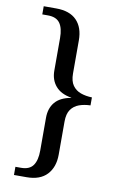

<svg xmlns="http://www.w3.org/2000/svg" viewBox="-97 -814 622 995"><g transform="rotate(10 214.0 -316.0)"><path d="M50 128V85H80Q124 85 143 58Q162 31 162 -20V-193Q162 -243 189 -275Q216 -307 273 -317V-318Q218 -327 190 -359.5Q162 -392 162 -441V-612Q162 -664 143 -690.5Q124 -717 80 -717H50V-760H116Q187 -760 223.5 -722.5Q260 -685 260 -617V-443Q260 -403 276 -380.5Q292 -358 318.5 -348.5Q345 -339 378 -338V-296Q345 -295 318.5 -285.5Q292 -276 276 -253.5Q260 -231 260 -190V-16Q260 50 223.5 89Q187 128 116 128Z"/></g></svg>

Font: Noto Serif Toto
Style: Regular
Weight: 400
Designer: Monotype Design Team
Foundry: Monotype Imaging Inc.
Version: Version 2.001